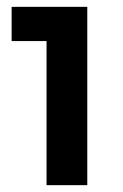

<svg xmlns="http://www.w3.org/2000/svg" viewBox="-20 -765 359 561"><path d="M235 -224V-745H14V-645H116V-224Z"/></svg>

Font: Plus Jakarta Sans ExtraBold
Style: Regular
Weight: 800
Designer: Gumpita Rahayu
Foundry: Tokotype
Version: Version 2.071;gftools[0.9.30]